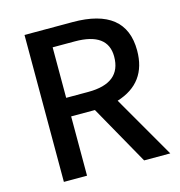

<svg xmlns="http://www.w3.org/2000/svg" viewBox="-109 -833 872 929"><g transform="rotate(-15 327.5 -368.0)"><path d="M213 -390H324Q489 -390 489 -523Q489 -643 324 -643H213ZM499 0 332 -297H213V0H97V-736H338Q604 -736 604 -523Q604 -360 450 -312L630 0Z"/></g></svg>

Font: `nÑOSM
Style: Regular
Weight: 500
Designer: Ryoko NISHIZUKA ¬âXZm¬º[P (kana & ideographs); Paul D. Hunt (Latin, Greek & Cyrillic); Wenlong ZHANG _ e¬á¬ü¬ô (bopomof
Foundry: Adobe Systems Incorporated
Version: Version 1.00 June 24, 2014, initial release